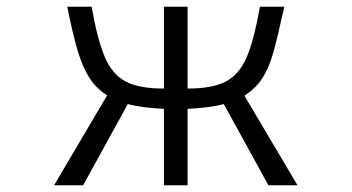

<svg xmlns="http://www.w3.org/2000/svg" viewBox="-20 -518 1040 568"><path d="M535 -196V30H465V-196Q400 -199 358 -210L226 30H140L297 -236Q265 -256 245 -287Q225 -318 210.5 -365.5Q196 -413 179 -498H251Q269 -397 291 -347Q313 -297 352.5 -276.5Q392 -256 465 -256V-498H535V-256Q608 -256 647.5 -276.5Q687 -297 709 -347Q731 -397 749 -498H821Q800 -402 787.5 -359Q775 -316 756 -286.5Q737 -257 703 -235L860 30H774L642 -210Q600 -199 535 -196Z"/></svg>

Font: LINE Seed JP_TTF Regular
Style: Regular
Weight: 400
Designer: LINE & Fontrix & Fontworks
Version: Version 1.002